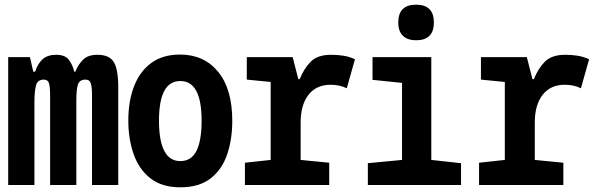

<svg xmlns="http://www.w3.org/2000/svg" viewBox="-20 -790 2540 820"><path d="M15 0V-546H108L122 -484H130Q142 -520 163 -538Q184 -556 220 -556Q259 -556 275 -533.5Q291 -511 297 -484H302Q313 -513 334 -534.5Q355 -556 396 -556Q447 -556 466 -525Q485 -494 485 -417V0H373V-382Q373 -417 368 -433.5Q363 -450 345 -450Q320 -450 313 -429.5Q306 -409 306 -362V0H194V-382Q194 -420 189 -435Q184 -450 167 -450Q140 -450 133.5 -424.5Q127 -399 127 -352V0Z M750 10Q672 10 623 -28Q574 -66 551 -131Q528 -196 528 -275Q528 -358 552.5 -421.5Q577 -485 626 -521Q675 -557 749 -557Q851 -557 911.5 -483.5Q972 -410 972 -274Q972 -196 950.5 -131.5Q929 -67 880 -28.5Q831 10 750 10ZM750 -102Q797 -102 819 -145.5Q841 -189 841 -275Q841 -444 750 -444Q659 -444 659 -275Q659 -102 750 -102Z M1026 0V-95L1136 -107V-440L1034 -450V-546H1230L1254 -452H1260Q1278 -497 1307 -526.5Q1336 -556 1394 -556Q1422 -556 1447 -552Q1472 -548 1496 -537L1461 -413Q1431 -428 1392 -428Q1331 -428 1297.5 -385Q1264 -342 1264 -267V-107L1386 -95V0Z M1757 -618Q1721 -618 1701 -637Q1681 -656 1681 -694Q1681 -770 1757 -770Q1833 -770 1833 -694Q1833 -618 1757 -618ZM1551 0V-93L1697 -107V-436L1571 -449V-546H1822V-107L1949 -93V0Z M2026 0V-95L2136 -107V-440L2034 -450V-546H2230L2254 -452H2260Q2278 -497 2307 -526.5Q2336 -556 2394 -556Q2422 -556 2447 -552Q2472 -548 2496 -537L2461 -413Q2431 -428 2392 -428Q2331 -428 2297.5 -385Q2264 -342 2264 -267V-107L2386 -95V0Z"/></svg>

Font: Noto Sans Mono ExtraCondensed
Style: Bold
Weight: 700
Width: 2
Designer: Monotype Design Team
Foundry: Monotype Imaging Inc.
Version: Version 2.014